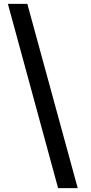

<svg xmlns="http://www.w3.org/2000/svg" viewBox="-20 -801 471 998"><path d="M282 177 21 -781H122L384 177Z"/></svg>

Font: Koeln Type Serif
Style: Bold
Weight: 700
Designer: Eben Sorkin
Foundry: Eben Sorkin
Version: Version 2.002